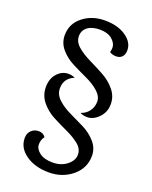

<svg xmlns="http://www.w3.org/2000/svg" viewBox="-199 -836 1059 1340"><g transform="rotate(20 330.5 -165.5)"><path d="M207 -179Q207 -133 245.5 -97.5Q284 -62 338.5 -36.5Q393 -11 447.5 16.5Q502 44 540.5 88Q579 132 579 189Q579 280 507 340Q435 400 333.5 400Q232 400 163.5 352.5Q95 305 95 231Q95 196 117 174.5Q139 153 172 153Q205 153 223 179Q203 205 203 239Q203 273 238 299.5Q273 326 335.5 326Q398 326 441 292Q484 258 484 214.5Q484 171 445.5 140Q407 109 352.5 84Q298 59 243.5 30.5Q189 2 150.5 -45Q112 -92 112 -154Q112 -216 147 -255Q182 -294 231 -294Q255 -294 279 -283Q207 -253 207 -179ZM559 -588Q559 -557 543 -539.5Q527 -522 498.5 -522Q470 -522 450 -536Q455 -554 455 -568Q455 -603 422 -631Q389 -659 331 -659Q273 -659 240 -634Q207 -609 207 -566.5Q207 -524 245.5 -491Q284 -458 338.5 -431.5Q393 -405 447.5 -375.5Q502 -346 540.5 -300Q579 -254 579 -195Q579 -136 539.5 -95Q500 -54 453 -54Q425 -54 401 -66Q440 -79 462 -109.5Q484 -140 484 -179.5Q484 -219 445.5 -253Q407 -287 352.5 -312Q298 -337 243.5 -364.5Q189 -392 150.5 -436.5Q112 -481 112 -539Q112 -624 179.5 -677.5Q247 -731 342 -731Q437 -731 498 -689.5Q559 -648 559 -588Z"/></g></svg>

Font: Laila Medium
Style: Regular
Weight: 500
Designer: Hitesh Malaviya
Foundry: Indian Type Foundry
Version: Version 1.302;PS 1.0;hotconv 1.0.78;makeotf.lib2.5.61930; tt